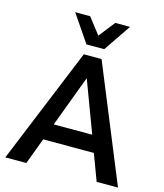

<svg xmlns="http://www.w3.org/2000/svg" viewBox="-133 -1030 966 1129"><g transform="rotate(15 350.0 -465.5)"><path d="M7 0 296 -705H404L693 0H563L489 -198L540 -160H159L209 -198L135 0ZM348 -571 221 -232 200 -261H498L477 -232L350 -571ZM296 -765 183 -931H274L350 -833L427 -931H517L404 -765Z"/></g></svg>

Font: Nunito Sans 10pt SemiCondensed
Style: Bold
Weight: 700
Width: 4
Designer: Vernon Adams
Foundry: Vernon Adams
Version: Version 3.101;gftools[0.9.27]